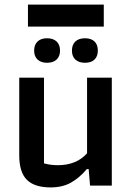

<svg xmlns="http://www.w3.org/2000/svg" viewBox="-20 -810 578 838"><path d="M102 -790H433V-694H102ZM129 -589Q129 -615 144 -629Q159 -643 185 -643Q212 -643 227 -629Q242 -615 242 -589Q242 -564 227 -550Q212 -536 185 -536Q159 -536 144 -550Q129 -564 129 -589ZM294 -589Q294 -615 309 -629Q324 -643 351 -643Q378 -643 392.5 -629Q407 -615 407 -589Q407 -564 392.5 -550Q378 -536 351 -536Q324 -536 309 -550Q294 -564 294 -589ZM64 -132V-471H172V-97Q200 -89 232 -89Q314 -89 360 -141V-471H468V0H373L367 -72H359Q326 -33 289 -12.5Q252 8 201 8Q131 8 97.5 -25Q64 -58 64 -132Z"/></svg>

Font: Athiti SemiBold
Style: Regular
Weight: 600
Designer: CadsonDemak Team
Foundry: CadsonDemak
Version: Version 1.033